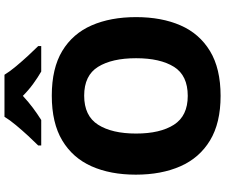

<svg xmlns="http://www.w3.org/2000/svg" viewBox="-92 -878 981 836"><g transform="rotate(-90 398.0 -460.5)"><path d="M741 -358Q741 -247 705 -164.5Q669 -82 593 -36Q517 10 398 10Q280 10 204 -36Q128 -82 91.5 -165Q55 -248 55 -359Q55 -470 91.5 -552Q128 -634 204 -679.5Q280 -725 399 -725Q518 -725 593.5 -679.5Q669 -634 705 -551.5Q741 -469 741 -358ZM234 -358Q234 -253 272.5 -193Q311 -133 398 -133Q487 -133 524.5 -193Q562 -253 562 -358Q562 -463 524.5 -523.5Q487 -584 399 -584Q311 -584 272.5 -523.5Q234 -463 234 -358ZM490 -931Q504 -908 527 -880.5Q550 -853 573.5 -827.5Q597 -802 615 -784V-771H504Q478 -786 450.5 -806Q423 -826 398 -851Q371 -826 345.5 -807Q320 -788 293 -771H182V-784Q201 -803 224.5 -828.5Q248 -854 270.5 -881Q293 -908 307 -931Z"/></g></svg>

Font: Noto Sans Kannada ExtraBold
Style: Regular
Weight: 800
Designer: Jelle Bosma - Monotype Design Team
Foundry: Monotype Imaging Inc.
Version: Version 2.005; ttfautohint (v1.8.4.7-5d5b)